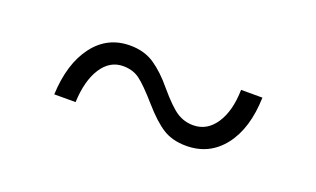

<svg xmlns="http://www.w3.org/2000/svg" viewBox="-35 -536 669 406"><g transform="rotate(20 300.0 -333.5)"><path d="M391 -254Q360 -254 338.5 -267.5Q317 -281 290 -312Q262 -344 246.5 -355.5Q231 -367 209 -367Q179 -367 160.5 -338.5Q142 -310 140 -261H92Q95 -331 126 -372Q157 -413 208 -413Q240 -413 263 -397.5Q286 -382 309 -354Q337 -321 353.5 -310.5Q370 -300 390 -300Q421 -300 440 -328.5Q459 -357 460 -405H508Q506 -335 474.5 -294.5Q443 -254 391 -254Z"/></g></svg>

Font: Geist Mono ExtraLight
Style: Regular
Weight: 200
Monospace: yes
Designer: Basement.studio, Andrés Briganti, Mateo Zaragoza
Foundry: Basement.studio, Vercel, Andrés Briganti, Guido Ferreyra, Mateo Zaragoza
Version: Version 1.500; ttfautohint (v1.8.4.7-5d5b)